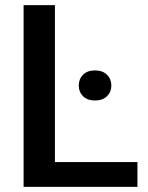

<svg xmlns="http://www.w3.org/2000/svg" viewBox="-20 -731 580 751"><path d="M517.6 -97.2V0H72.3V-710.9H194.8V-97.2ZM288.1 -396.5Q288.1 -421.9 304.9 -438.7Q321.8 -455.6 351.6 -455.6Q381.3 -455.6 398.4 -438.7Q415.5 -421.9 415.5 -396.5Q415.5 -371.1 398.4 -354.5Q381.3 -337.9 351.6 -337.9Q321.8 -337.9 304.9 -354.5Q288.1 -371.1 288.1 -396.5Z"/></svg>

Font: Vazirmatn RD UI FD Medium
Style: Regular
Weight: 500
Designer: Saber Rastikerdar
Foundry: Saber Rastikerdar
Version: Version 33.003